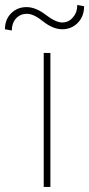

<svg xmlns="http://www.w3.org/2000/svg" viewBox="-84 -737 352 757"><path d="M114.7 0H88.4V-528.3H114.7ZM161.1 -621.6Q124.5 -622.1 86.4 -652.3Q48.8 -682.6 22.5 -682.6Q-3.9 -682.6 -20.5 -664.6Q-37.1 -646.5 -37.6 -616.7L-64.5 -621.6Q-64.5 -660.2 -40 -684.6Q-15.6 -709 20.5 -709Q56.6 -709 96.2 -678.7Q135.7 -648.4 161.1 -648.4Q186.5 -648.4 203.1 -668Q220.7 -687.5 220.7 -717.3L247.6 -712.4Q247.6 -672.4 222.7 -647Q197.8 -621.6 161.1 -621.6Z"/></svg>

Font: Roboto-Thin
Style: Regular
Weight: 250
Designer: Google
Version: Version 1.100141; 2013; ttfautohint (v0.94.14-c901) -l 8 -r 